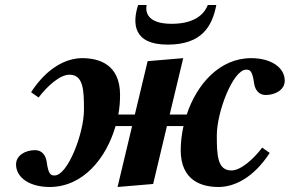

<svg xmlns="http://www.w3.org/2000/svg" viewBox="-20 -734 1156 766"><path d="M531 -714C508 -642 510 -556 649 -556C788 -556 827 -632 843 -714H809C799 -688 768 -639 665 -639C565 -639 560 -688 565 -714ZM44 -78C44 -25 99 12 178 12C311 12 404 -102 441 -231H507L449 12L591 0L646 -231H712C705 -199 701 -166 701 -135C701 -12 786 12 852 12C915 12 992 -25 1056 -124L1026 -145C991 -99 941 -54 903 -54C847 -54 845 -116 845 -194C845 -288 910 -456 962 -456C977 -456 987 -453 994 -400C998 -375 1013 -355 1040 -355C1079 -355 1116 -376 1116 -412C1116 -465 1061 -502 982 -502C856 -502 765 -398 725 -277H657L711 -502L569 -490L518 -277H452C457 -303 459 -329 459 -355C459 -478 374 -502 308 -502C245 -502 168 -465 104 -366L134 -345C169 -391 219 -436 257 -436C313 -436 315 -374 315 -296C315 -202 250 -34 198 -34C183 -34 173 -37 166 -90C162 -115 147 -135 120 -135C81 -135 44 -114 44 -78Z"/></svg>

Font: Heuristica
Style: Bold Italic
Weight: 700
Italic angle: -13°
Version: Version 1.0.1